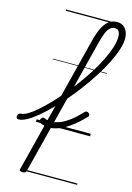

<svg xmlns="http://www.w3.org/2000/svg" viewBox="-337 -994 1019 1483"><g transform="rotate(15 172.5 -252.0)"><path d="M-1 403Q-13 403 -19.5 398.5Q-26 394 -23 383L256 -717Q272 -781 293 -823Q314 -865 342.5 -886Q371 -907 408 -907Q450 -907 474.5 -877Q499 -847 499 -798Q499 -759 482.5 -708Q466 -657 437 -599Q408 -541 369.5 -480.5Q331 -420 286.5 -359.5Q242 -299 194.5 -244Q147 -189 99.5 -141.5Q52 -94 8.5 -58Q-35 -22 -72 -2.5Q-109 17 -135 17Q-147 17 -151 9.5Q-155 2 -153.5 -7Q-152 -16 -145 -23.5Q-138 -31 -127 -31Q-106 -31 -74.5 -49.5Q-43 -68 -4.5 -101.5Q34 -135 76.5 -179Q119 -223 162.5 -275Q206 -327 247.5 -383Q289 -439 324.5 -496Q360 -553 387 -607.5Q414 -662 429.5 -710.5Q445 -759 445 -797Q445 -825 435 -841Q425 -857 402 -857Q382 -857 365 -842.5Q348 -828 334.5 -796Q321 -764 308 -711L30 384Q27 394 20 398.5Q13 403 -1 403ZM110 17Q88 17 69.5 12.5Q51 8 33 -1Q26 -5 25.5 -13.5Q25 -22 29 -30.5Q33 -39 40.5 -43.5Q48 -48 56 -44Q65 -40 75 -37Q85 -34 95.5 -33Q106 -32 116 -32Q141 -32 174 -43.5Q207 -55 249.5 -85Q292 -115 343 -170Q351 -178 359.5 -177.5Q368 -177 375 -171.5Q382 -166 384 -158Q386 -150 379 -142Q322 -82 272.5 -47Q223 -12 182 2.5Q141 17 110 17ZM0 378H433V388H0ZM0 -20H433V0H0ZM0 -505H433V-500H0ZM0 -898H433V-888H0Z"/></g></svg>

Font: Playwrite DE SAS Guides
Style: Regular
Weight: 400
Designer: Veronika Burian, José Scaglione
Foundry: TypeTogether
Version: Version 1.003